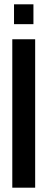

<svg xmlns="http://www.w3.org/2000/svg" viewBox="-20 -870 221 890"><path d="M37 0V-688H143V0ZM45 -758V-850H135V-758Z"/></svg>

Font: Saira Ultra Condensed
Style: Bold
Weight: 700
Width: 1
Designer: Hector Gatti with collaboration of the Omnibus-Type team
Foundry: Omnibus-Type
Version: Version 1.001; ttfautohint (v1.8)